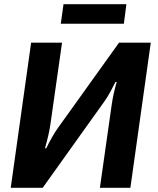

<svg xmlns="http://www.w3.org/2000/svg" viewBox="-20 -893 753 913"><path d="M697 -690 600 0H455L511 -394Q515 -422 521 -449Q527 -476 535 -503H529Q518 -481 505 -457Q492 -433 478 -413L183 0H31L128 -690H275L220 -304Q216 -276 209.5 -248Q203 -220 194 -188H200Q213 -215 227 -239.5Q241 -264 255 -284L546 -690ZM581 -873 569 -780H269L282 -873Z"/></svg>

Font: Exo 2
Style: Bold Italic
Weight: 700
Italic angle: -8°
Designer: Natanael Gama
Foundry: Natanael Gama
Version: Version 2.010